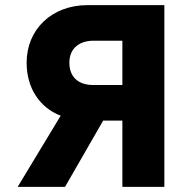

<svg xmlns="http://www.w3.org/2000/svg" viewBox="-20 -730 730 750"><path d="M49 0H234L383 -259H408H458V0H622V-710H322C182 -710 84 -615 84 -485C84 -387 134 -310 217 -278ZM343 -398C291 -398 251 -425 251 -485C251 -546 296 -571 345 -571H458V-398Z"/></svg>

Font: FIGSv2-sans-serif ExtraBold
Style: Regular
Weight: 800
Designer: Matt McInerney, Pablo Impallari, Rodrigo Fuenzalida,Mirko Velimirovic
Foundry: Matt McInerney, Pablo Impallari, Rodrigo Fuenzalida
Version: Version 4.021;hotconv 1.0.109;makeotfexe 2.5.65596